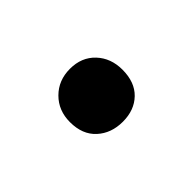

<svg xmlns="http://www.w3.org/2000/svg" viewBox="-36 -207 305 305"><g transform="rotate(45 116.5 -55.0)"><path d="M117 4Q91 4 74 -13Q57 -30 57 -56Q57 -82 74 -98Q91 -114 117 -114Q145 -114 160.5 -98Q176 -82 176 -56Q176 -30 160.5 -13Q145 4 117 4Z"/></g></svg>

Font: Nunito Medium
Style: Regular
Weight: 500
Designer: Vernon Adams
Foundry: Vernon Adams
Version: Version 3.602